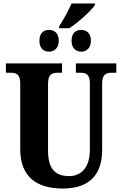

<svg xmlns="http://www.w3.org/2000/svg" viewBox="-20 -1081 708 1111"><path d="M322 -928V-918H381C430 -948 512 -1023 529 -1052V-1061H394C377 -1021 343 -960 322 -928ZM263 -782C292 -782 320 -800 320 -845C320 -892 292 -908 263 -908C235 -908 208 -892 208 -845C208 -800 235 -782 263 -782ZM451 -782C477 -782 506 -800 506 -845C506 -892 477 -908 451 -908C421 -908 394 -892 394 -845C394 -800 421 -782 451 -782ZM343 10C504 10 571 -78 571 -212V-596C571 -652 595 -660 627 -660H653V-714H419V-660H445C476 -660 500 -652 500 -600V-214C500 -111 449 -62 381 -62C304 -62 258 -98 258 -210V-596C258 -652 282 -660 313 -660H339V-714H14V-660H41C72 -660 97 -652 97 -600V-218C97 -54 197 10 343 10Z"/></svg>

Font: Noto Serif Condensed ExtraBold
Style: Regular
Weight: 800
Width: 3
Designer: Monotype Design Team
Foundry: Monotype Imaging Inc.
Version: Version 2.013